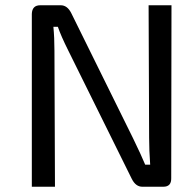

<svg xmlns="http://www.w3.org/2000/svg" viewBox="-20 -710 743 730"><path d="M631 -33Q632 0 601 0H521Q496 0 481 -30L239 -519Q212 -573 200 -608H183Q187 -567 187 -517L189 0H101V-657Q102 -690 133 -690H211Q236 -690 251 -660L486 -184Q518 -118 532 -84H551Q547 -139 547 -185L545 -690H632Z"/></svg>

Font: Taylor Sans
Style: Regular
Weight: 400
Italic angle: -8°
Designer: Natanael Gama
Version: Version 1.001 September 8, 2015